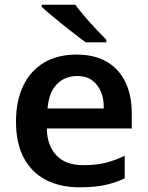

<svg xmlns="http://www.w3.org/2000/svg" viewBox="-20 -786 629 816"><path d="M305 -554Q381 -554 433 -524Q485 -494 512.5 -438Q540 -382 540 -303V-240H179Q180 -168 219.5 -126Q259 -84 334 -84Q384 -84 424 -93Q464 -102 510 -124V-28Q470 -9 426 0.5Q382 10 319 10Q236 10 175 -21.5Q114 -53 81 -115.5Q48 -178 48 -268Q48 -358 79 -422Q110 -486 167.5 -520Q225 -554 305 -554ZM309 -463Q256 -463 222 -428.5Q188 -394 182 -325H421Q422 -365 409 -396Q396 -427 371 -445Q346 -463 309 -463ZM300 -766Q316 -744 339.5 -716.5Q363 -689 388 -662.5Q413 -636 432 -617V-606H344Q324 -621 298.5 -640.5Q273 -660 247 -681Q221 -702 197 -722Q173 -742 157 -757V-766Z"/></svg>

Font: Noto Sans Hebrew Thin SemiBold
Style: Regular
Weight: 600
Version: Version 3.001